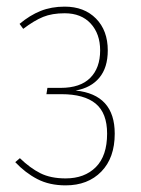

<svg xmlns="http://www.w3.org/2000/svg" viewBox="-20 -549 424 579"><path d="M305 -397Q305 -345 279.5 -314.5Q254 -284 208 -276Q326 -264 326 -146Q326 -73 285.5 -31.5Q245 10 178 10Q129 10 92.5 -9Q56 -28 26 -60L40 -72Q71 -42 102 -26.5Q133 -11 178 -11Q235 -11 269 -45Q303 -79 303 -146Q303 -208 268.5 -236.5Q234 -265 165 -265H120L123 -284H163Q222 -284 252 -314Q282 -344 282 -397Q282 -447 253.5 -478Q225 -509 175 -509Q137 -509 110 -498Q83 -487 50 -462L39 -477Q70 -503 102.5 -516Q135 -529 175 -529Q234 -529 269.5 -493Q305 -457 305 -397Z"/></svg>

Font: Fira Sans Extra Condensed Thin
Style: Regular
Weight: 250
Width: 1
Designer: Carrois Corporate & Edenspiekermann AG
Foundry: Carrois Corporate GbR & Edenspiekermann AG
Version: Version 4.203